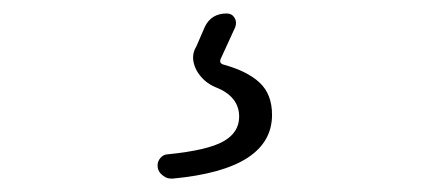

<svg xmlns="http://www.w3.org/2000/svg" viewBox="-20 -19 634 285"><path d="M236.3 246.1Q235.4 246.1 234.4 246.1Q227.5 246.1 222.7 242.2Q213.9 236.3 213.9 226.6Q213.9 220.7 217.8 215.8Q222.7 210 229.5 210Q288.1 204.1 311.5 190.9Q335 177.7 335 154.3Q335 124 299.8 110.4Q281.2 102.5 271.5 85Q266.6 75.2 266.6 66.4Q266.6 57.6 271.5 49.8L284.2 20.5Q293.9 1 316.4 1Q324.2 1 328.1 7.3Q332 13.7 329.1 21.5L307.6 68.4Q304.7 75.2 312.5 77.1Q347.7 86.9 365.7 104Q383.8 121.1 383.8 151.4Q383.8 232.4 236.3 246.1Z"/></svg>

Font: irohamaru Light
Style: Regular
Weight: 200
Designer: [Source Han Sans]
Ryoko NISHIZUKA  (kana & ideographs); Paul D. Hunt (Latin, Greek & Cyrillic); Wenlong ZHANG  (bopomofo
Version: Version 1.01